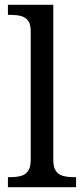

<svg xmlns="http://www.w3.org/2000/svg" viewBox="-20 -780 350 800"><path d="M13 0V-42H26Q49 -42 67.5 -47Q86 -52 97 -67.5Q108 -83 108 -114V-650Q108 -680 96.5 -694.5Q85 -709 66.5 -713.5Q48 -718 26 -718H13V-760H202V-114Q202 -83 213 -67.5Q224 -52 243 -47Q262 -42 284 -42H297V0Z"/></svg>

Font: Noto Serif Bengali
Style: Regular
Weight: 400
Designer: Juan Bruce, Universal Thirst, Indian Type Foundry and the Monotype Design Team.
Foundry: Monotype Imaging Inc.
Version: Version 2.003